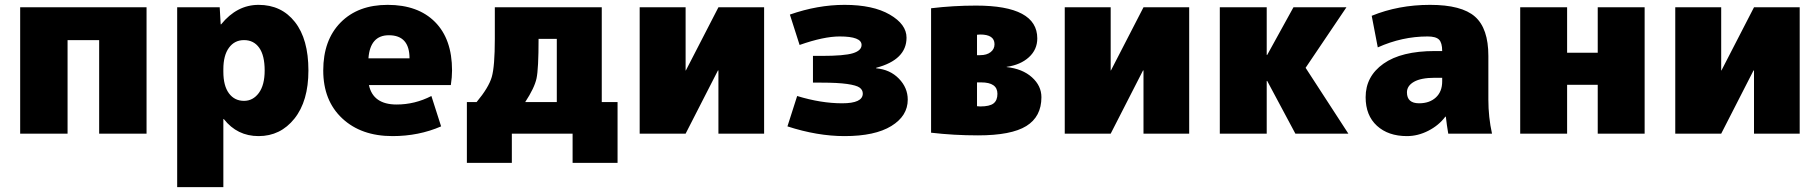

<svg xmlns="http://www.w3.org/2000/svg" viewBox="-20 -550 7488 790"><path d="M63 -520H583V0H388V-385H258V0H63Z M884 -520 888 -450H890Q955 -530 1044 -530Q1138 -530 1193.5 -459.5Q1249 -389 1249 -260Q1249 -134 1191.5 -62Q1134 10 1044 10Q956 10 901 -60H899V220H709V-520ZM1069 -260Q1069 -322 1046.5 -353.5Q1024 -385 984 -385Q945 -385 922 -353.5Q899 -322 899 -265V-255Q899 -197 922 -166Q945 -135 984 -135Q1021 -135 1045 -167.5Q1069 -200 1069 -260Z M1496 -310H1665Q1665 -405 1580 -405Q1503 -405 1496 -310ZM1498 -200Q1515 -120 1612 -120Q1687 -120 1755 -155L1795 -30Q1703 10 1595 10Q1466 10 1388 -63Q1310 -136 1310 -260Q1310 -385 1381.5 -457.5Q1453 -530 1575 -530Q1700 -530 1770 -459.5Q1840 -389 1840 -260Q1840 -233 1835 -200Z M2141 -130H2271V-390H2196Q2196 -266 2187.5 -227Q2179 -188 2141 -130ZM1941 -130Q1991 -190 2003.5 -233.5Q2016 -277 2016 -390V-520H2456V-130H2521V120H2336V0H2086V120H1901V-130Z M2802 -260 2936 -520H3124V0H2936V-260H2934L2801 0H2612V-520H2801V-260Z M3585 -271V-269Q3642 -264 3678.5 -226.5Q3715 -189 3715 -140Q3715 -73 3647.5 -31.5Q3580 10 3455 10Q3343 10 3220 -30L3260 -155Q3358 -125 3445 -125Q3530 -125 3530 -165Q3530 -180 3517 -189.5Q3504 -199 3465.5 -204.5Q3427 -210 3360 -210H3325V-320H3360Q3454 -320 3489.5 -331Q3525 -342 3525 -365Q3525 -400 3435 -400Q3369 -400 3270 -365L3230 -490Q3344 -530 3455 -530Q3572 -530 3641 -490Q3710 -450 3710 -395Q3710 -304 3585 -271Z M4000 -113Q4002 -113 4006.5 -112.5Q4011 -112 4013 -112Q4052 -112 4068 -124.5Q4084 -137 4084 -164Q4084 -211 4017 -211H4000ZM4000 -323H4013Q4040 -323 4056 -335.5Q4072 -348 4072 -368Q4072 -408 4013 -408Q4011 -408 4006.5 -407.5Q4002 -407 4000 -407ZM4265 -150Q4265 -70 4203 -31.5Q4141 7 4004 7Q3905 7 3811 -4V-516Q3902 -527 3996 -527Q4248 -527 4248 -392Q4248 -346 4213.5 -314.5Q4179 -283 4122 -275V-274Q4187 -267 4226 -232Q4265 -197 4265 -150Z M4551 -260 4685 -520H4873V0H4685V-260H4683L4550 0H4361V-520H4550V-260Z M5194 -324 5302 -520H5520L5352 -271L5528 0H5310L5194 -217H5192V0H4999V-520H5192V-324Z M5884 -340H5914Q5914 -374 5901 -387Q5888 -400 5854 -400Q5749 -400 5649 -355L5624 -485Q5734 -530 5864 -530Q5994 -530 6049 -481.5Q6104 -433 6104 -320V-140Q6104 -68 6119 0H5939Q5933 -34 5929 -70H5927Q5900 -34 5857 -12Q5814 10 5769 10Q5692 10 5645.5 -32.5Q5599 -75 5599 -150Q5599 -236 5672.5 -288Q5746 -340 5884 -340ZM5769 -170Q5769 -125 5819 -125Q5862 -125 5888 -149Q5914 -173 5914 -215V-230H5884Q5827 -230 5798 -213.5Q5769 -197 5769 -170Z M6428 -201V0H6235V-520H6428V-333H6554V-520H6747V0H6554V-201Z M7063 -260 7197 -520H7385V0H7197V-260H7195L7062 0H6873V-520H7062V-260Z"/></svg>

Font: M PLUS 1p Black
Style: Regular
Weight: 900
Version: Version 1.061